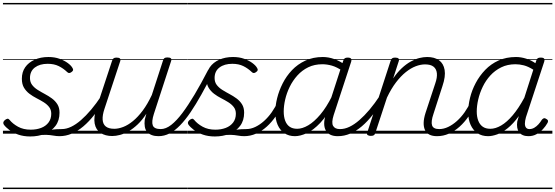

<svg xmlns="http://www.w3.org/2000/svg" viewBox="-20 -905 3760 1300"><path d="M258 -9Q292 -20 318 -24.5Q344 -29 363.5 -30Q383 -31 399 -31Q408 -31 411.5 -23.5Q415 -16 412.5 -7Q410 2 402.5 9.5Q395 17 383 17Q363 17 341 13Q319 9 292.5 8Q266 7 230 13ZM185 19Q140 19 104 6.5Q68 -6 43 -25Q18 -44 6 -61Q1 -69 2.5 -76.5Q4 -84 13 -92Q23 -100 30.5 -101Q38 -102 45 -93Q66 -67 102 -47Q138 -27 188 -27Q227 -27 258.5 -39Q290 -51 308.5 -75.5Q327 -100 327 -135Q327 -162 312.5 -180.5Q298 -199 275.5 -213Q253 -227 227.5 -240Q202 -253 179.5 -270Q157 -287 142.5 -311Q128 -335 128 -372Q128 -417 150.5 -449.5Q173 -482 214 -500.5Q255 -519 308 -519Q350 -519 383 -507Q416 -495 438.5 -478.5Q461 -462 470 -446Q476 -437 475 -430.5Q474 -424 464 -417Q456 -411 449 -410.5Q442 -410 435 -417Q409 -442 377.5 -457.5Q346 -473 303 -473Q249 -473 216 -448Q183 -423 183 -377Q183 -349 197.5 -330Q212 -311 235 -296.5Q258 -282 283.5 -268.5Q309 -255 331.5 -238.5Q354 -222 368.5 -199Q383 -176 383 -142Q383 -89 356 -53Q329 -17 284 1Q239 19 185 19ZM0 365H529V375H0ZM0 -20H529V0H0ZM0 -505H529V-500H0ZM0 -885H529V-875H0Z M383 17Q372 17 367.5 9.5Q363 2 364.5 -7Q366 -16 374.5 -23.5Q383 -31 398 -31Q429 -31 461.5 -46.5Q494 -62 528 -91.5Q562 -121 597 -162.5Q632 -204 667 -257Q674 -268 683 -266.5Q692 -265 696.5 -257Q701 -249 695 -239Q658 -178 620.5 -130Q583 -82 544.5 -49.5Q506 -17 465.5 0Q425 17 383 17ZM529 365V375ZM529 -20V0ZM529 -505V-500ZM529 -885V-875Z M740 16Q693 16 661 -5Q629 -26 621 -68.5Q613 -111 634 -176L739 -494Q743 -506 749.5 -510.5Q756 -515 769 -515Q786 -515 792 -509Q798 -503 794 -491L687 -167Q673 -125 675 -94.5Q677 -64 696.5 -48.5Q716 -33 754 -33Q782 -33 814.5 -45.5Q847 -58 880.5 -85.5Q914 -113 946.5 -156.5Q979 -200 1008 -262L1084 -496Q1088 -508 1094 -512Q1100 -516 1114 -516Q1130 -516 1136.5 -510.5Q1143 -505 1139 -493L1022 -134Q1005 -81 1014.5 -56Q1024 -31 1069 -31Q1079 -31 1082.5 -23.5Q1086 -16 1084.5 -7Q1083 2 1075 9.5Q1067 17 1053 17Q1027 17 1007.5 9.5Q988 2 976 -12Q964 -26 960.5 -47Q957 -68 960 -94L971 -135Q943 -92 912.5 -63Q882 -34 851.5 -16.5Q821 1 792.5 8.5Q764 16 740 16ZM529 365H1200V375H529ZM529 -20H1200V0H529ZM529 -505H1200V-500H529ZM529 -885H1200V-875H529Z M1053 17Q1042 17 1037.5 9.5Q1033 2 1035 -7Q1037 -16 1045.5 -23.5Q1054 -31 1068 -31Q1103 -31 1139.5 -59.5Q1176 -88 1215 -140Q1254 -192 1297.5 -265Q1341 -338 1388 -429Q1394 -439 1404 -438Q1414 -437 1420.5 -429.5Q1427 -422 1422 -413Q1381 -332 1343.5 -265Q1306 -198 1270.5 -145.5Q1235 -93 1199.5 -56.5Q1164 -20 1128 -1.5Q1092 17 1053 17ZM1199 365H1249V375H1199ZM1199 -20H1249V0H1199ZM1199 -505H1249V-500H1199ZM1199 -885H1249V-875H1199Z M1508 -9Q1542 -20 1568 -24.5Q1594 -29 1613.5 -30Q1633 -31 1649 -31Q1658 -31 1661.5 -23.5Q1665 -16 1662.5 -7Q1660 2 1652.5 9.5Q1645 17 1633 17Q1613 17 1591 13Q1569 9 1542.5 8Q1516 7 1480 13ZM1435 19Q1390 19 1354 6.5Q1318 -6 1293 -25Q1268 -44 1256 -61Q1251 -69 1252.5 -76.5Q1254 -84 1263 -92Q1273 -100 1280.5 -101Q1288 -102 1295 -93Q1316 -67 1352 -47Q1388 -27 1438 -27Q1477 -27 1508.5 -39Q1540 -51 1558.5 -75.5Q1577 -100 1577 -135Q1577 -162 1562.5 -180.5Q1548 -199 1525.5 -213Q1503 -227 1477.5 -240Q1452 -253 1429.5 -270Q1407 -287 1392.5 -311Q1378 -335 1378 -372Q1378 -417 1400.5 -449.5Q1423 -482 1464 -500.5Q1505 -519 1558 -519Q1600 -519 1633 -507Q1666 -495 1688.5 -478.5Q1711 -462 1720 -446Q1726 -437 1725 -430.5Q1724 -424 1714 -417Q1706 -411 1699 -410.5Q1692 -410 1685 -417Q1659 -442 1627.5 -457.5Q1596 -473 1553 -473Q1499 -473 1466 -448Q1433 -423 1433 -377Q1433 -349 1447.5 -330Q1462 -311 1485 -296.5Q1508 -282 1533.5 -268.5Q1559 -255 1581.5 -238.5Q1604 -222 1618.5 -199Q1633 -176 1633 -142Q1633 -89 1606 -53Q1579 -17 1534 1Q1489 19 1435 19ZM1250 365H1779V375H1250ZM1250 -20H1779V0H1250ZM1250 -505H1779V-500H1250ZM1250 -885H1779V-875H1250Z M1633 17Q1622 17 1617.5 9.5Q1613 2 1614.5 -7Q1616 -16 1624.5 -23.5Q1633 -31 1648 -31Q1678 -31 1708.5 -45.5Q1739 -60 1767.5 -85.5Q1796 -111 1820 -145Q1844 -179 1861 -217Q1866 -228 1874.5 -228Q1883 -228 1890 -220.5Q1897 -213 1893 -203Q1874 -157 1846.5 -117Q1819 -77 1785.5 -47Q1752 -17 1713.5 0Q1675 17 1633 17ZM1779 365V375ZM1779 -20V0ZM1779 -505V-500ZM1779 -885V-875Z M1977 17Q1936 17 1906 -3Q1876 -23 1860 -59.5Q1844 -96 1844 -146Q1844 -190 1856.5 -240.5Q1869 -291 1894 -340.5Q1919 -390 1957 -430Q1995 -470 2047.5 -494.5Q2100 -519 2166 -519Q2204 -519 2243.5 -505Q2283 -491 2314 -467L2302 -423Q2261 -451 2227.5 -460.5Q2194 -470 2163 -470Q2109 -470 2067 -449.5Q2025 -429 1993.5 -394Q1962 -359 1941.5 -317Q1921 -275 1911 -231.5Q1901 -188 1901 -150Q1901 -114 1911 -87.5Q1921 -61 1941 -47Q1961 -33 1992 -33Q2027 -33 2067 -56.5Q2107 -80 2148.5 -129Q2190 -178 2228 -254L2241 -214Q2197 -124 2149 -73.5Q2101 -23 2056.5 -3Q2012 17 1977 17ZM2266 17Q2237 17 2216.5 7Q2196 -3 2185.5 -22.5Q2175 -42 2175 -69Q2175 -96 2186 -130L2304 -494Q2308 -506 2314.5 -510.5Q2321 -515 2334 -515Q2352 -515 2357 -507.5Q2362 -500 2358 -488L2239 -125Q2223 -74 2235.5 -52.5Q2248 -31 2281 -31Q2290 -31 2294 -23.5Q2298 -16 2296.5 -7Q2295 2 2287.5 9.5Q2280 17 2266 17ZM1779 365H2414V375H1779ZM1779 -20H2414V0H1779ZM1779 -505H2414V-500H1779ZM1779 -885H2414V-875H1779Z M2268 17Q2257 17 2252.5 9.5Q2248 2 2249.5 -7Q2251 -16 2259.5 -23.5Q2268 -31 2283 -31Q2314 -31 2346.5 -46.5Q2379 -62 2413 -91.5Q2447 -121 2482 -162.5Q2517 -204 2552 -257Q2559 -268 2568 -266.5Q2577 -265 2581.5 -257Q2586 -249 2580 -239Q2543 -178 2505.5 -130Q2468 -82 2429.5 -49.5Q2391 -17 2350.5 0Q2310 17 2268 17ZM2414 365V375ZM2414 -20V0ZM2414 -505V-500ZM2414 -885V-875Z M2939 17Q2909 17 2888.5 7Q2868 -3 2858 -23.5Q2848 -44 2848.5 -73Q2849 -102 2861 -140L2927 -340Q2941 -380 2938 -409Q2935 -438 2915.5 -453.5Q2896 -469 2858 -469Q2828 -469 2795 -456.5Q2762 -444 2728 -417Q2694 -390 2661.5 -347.5Q2629 -305 2600 -244L2521 -4Q2518 6 2511.5 10.5Q2505 15 2490 15Q2478 15 2470 10Q2462 5 2466 -6L2625 -494Q2629 -506 2635.5 -510.5Q2642 -515 2655 -515Q2672 -515 2678 -509Q2684 -503 2680 -491L2642 -374Q2670 -415 2700 -443Q2730 -471 2760.5 -488Q2791 -505 2819 -512Q2847 -519 2872 -519Q2922 -519 2952.5 -497Q2983 -475 2990.5 -431.5Q2998 -388 2976 -323L2915 -134Q2897 -81 2905.5 -56Q2914 -31 2954 -31Q2963 -31 2967 -23.5Q2971 -16 2969.5 -7Q2968 2 2960.5 9.5Q2953 17 2939 17ZM2414 365H3085V375H2414ZM2414 -20H3085V0H2414ZM2414 -505H3085V-500H2414ZM2414 -885H3085V-875H2414Z M2939 17Q2928 17 2923.5 9.5Q2919 2 2920.5 -7Q2922 -16 2930.5 -23.5Q2939 -31 2954 -31Q2984 -31 3014.5 -45.5Q3045 -60 3073.5 -85.5Q3102 -111 3126 -145Q3150 -179 3167 -217Q3172 -228 3180.5 -228Q3189 -228 3196 -220.5Q3203 -213 3199 -203Q3180 -157 3152.5 -117Q3125 -77 3091.5 -47Q3058 -17 3019.5 0Q2981 17 2939 17ZM3085 365V375ZM3085 -20V0ZM3085 -505V-500ZM3085 -885V-875Z M3285 17Q3243 17 3213 -3Q3183 -23 3166.5 -59.5Q3150 -96 3150 -146Q3150 -191 3162.5 -242.5Q3175 -294 3201 -343Q3227 -392 3265.5 -432Q3304 -472 3356 -495.5Q3408 -519 3474 -519Q3507 -519 3542 -508Q3577 -497 3605 -477L3611 -495Q3615 -507 3621.5 -511Q3628 -515 3641 -515Q3660 -515 3664.5 -507.5Q3669 -500 3665 -488L3541 -111Q3534 -86 3534 -68Q3534 -50 3542 -40.5Q3550 -31 3565 -31Q3582 -31 3597.5 -40Q3613 -49 3626 -63.5Q3639 -78 3648 -93Q3653 -100 3660.5 -103.5Q3668 -107 3678 -100Q3690 -94 3690.5 -86Q3691 -78 3686 -71Q3675 -51 3656.5 -31Q3638 -11 3613.5 3Q3589 17 3558 17Q3536 17 3520 10Q3504 3 3494.5 -10Q3485 -23 3482 -41Q3479 -59 3482 -81Q3485 -91 3487.5 -100.5Q3490 -110 3493 -119Q3455 -67 3417.5 -37Q3380 -7 3346 5Q3312 17 3285 17ZM3208 -150Q3208 -115 3218 -88.5Q3228 -62 3248 -47.5Q3268 -33 3300 -33Q3335 -33 3373.5 -55.5Q3412 -78 3451.5 -124.5Q3491 -171 3530 -243L3591 -433Q3556 -455 3527 -462.5Q3498 -470 3470 -470Q3416 -470 3373.5 -449Q3331 -428 3300 -394Q3269 -360 3248.5 -317.5Q3228 -275 3218 -231.5Q3208 -188 3208 -150ZM3085 365H3720V375H3085ZM3085 -20H3720V0H3085ZM3085 -505H3720V-500H3085ZM3085 -885H3720V-875H3085Z"/></svg>

Font: Playwrite DK Uloopet Guides
Style: Regular
Weight: 400
Designer: Veronika Burian, José Scaglione
Foundry: TypeTogether
Version: Version 1.003